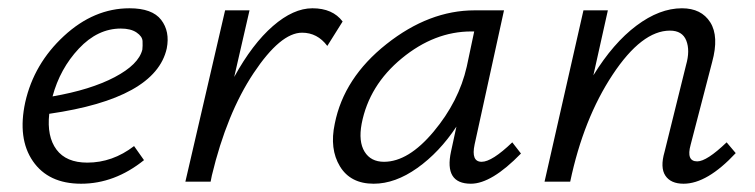

<svg xmlns="http://www.w3.org/2000/svg" viewBox="-20 -439 1825 464"><path d="M293 -419Q348 -419 369.5 -391Q391 -363 383 -322Q356 -201 99 -164Q93 -109 116.5 -77.5Q140 -46 191 -46Q252 -46 304 -86L328 -52Q257 5 176 5Q97 5 59.5 -49.5Q22 -104 41 -192Q62 -285 134.5 -352Q207 -419 293 -419ZM324 -319Q325 -328 324.5 -339.5Q324 -351 310 -360.5Q296 -370 272 -370Q216 -370 170.5 -321.5Q125 -273 107 -206Q199 -222 257 -252.5Q315 -283 324 -319Z M735 -419Q784 -419 808 -387L771 -328Q747 -360 710 -360Q658 -360 593 -262.5Q528 -165 492 -15L489 0H428L524 -414H583L546 -253Q590 -333 639.5 -376Q689 -419 735 -419Z M1218 -95 1239 -68Q1168 5 1118 5Q1053 5 1070 -73L1083 -133Q1042 -71 988.5 -33Q935 5 883 5Q827 5 801.5 -37Q776 -79 789 -140Q811 -251 914 -332.5Q1017 -414 1127 -414H1198L1127 -90Q1118 -48 1144 -48Q1169 -48 1218 -95ZM908 -48Q967 -48 1028 -121Q1089 -194 1108 -278L1126 -363H1119Q1030 -363 951 -298Q872 -233 854 -140Q846 -97 861 -72.5Q876 -48 908 -48Z M1736 -95 1758 -69Q1689 5 1632 5Q1601 5 1588 -14.5Q1575 -34 1586 -72L1638 -282Q1648 -317 1638.5 -341Q1629 -365 1599 -365Q1531 -365 1460.5 -258.5Q1390 -152 1358 0H1296L1390 -414H1449L1414 -257Q1462 -335 1518 -377Q1574 -419 1628 -419Q1675 -419 1696.5 -385Q1718 -351 1701 -289L1649 -89Q1638 -49 1665 -49Q1688 -49 1736 -95Z"/></svg>

Font: EauTestInfant
Style: Italic
Weight: 400
Italic angle: -12°
Designer: Christian Thalmann (Catharsis Fonts)
Version: Version 0.001;PS 000.001;hotconv 1.0.88;makeotf.lib2.5.64775